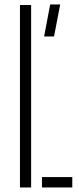

<svg xmlns="http://www.w3.org/2000/svg" viewBox="-20 -822 345 842"><path d="M67.5 0V-800H116.5V0ZM164 0V-45.5H297V0ZM173.5 -662 200 -802.5H244L217 -662Z"/></svg>

Font: Big Shoulders Stencil Text ExtraLight
Style: Regular
Weight: 250
Version: Version 2.001